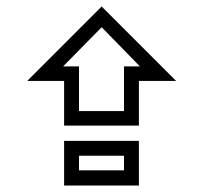

<svg xmlns="http://www.w3.org/2000/svg" viewBox="-20 -566 640 593"><path d="M178 -316H64L294 -546L524 -316H409V-178H178ZM178 -131H409V7H178ZM363 -40V-85H224V-40ZM363 -223V-361H412L294 -482L175 -361H224V-223Z"/></svg>

Font: JuliaMono ExtraBoldItalic
Style: Regular
Weight: 800
Italic angle: -9°
Monospace: yes
Designer: cormullion
Foundry: corm
Version: Version 0.049; ttfautohint (v1.8.4)